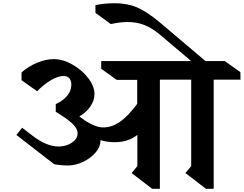

<svg xmlns="http://www.w3.org/2000/svg" viewBox="-20 -1166 1517 1195"><path d="M1310 -670V9H1262L1134 -89L1170 -132V-670H975V9H927L799 -89L835 -132V-326Q803 -302 769 -291.5Q735 -281 693 -281Q647 -281 605 -294V-291Q606 -254 576 -218Q546 -182 498 -159Q450 -136 401 -136Q383 -136 357 -138.5Q331 -141 317 -144L82 -326L118 -371L175 -327Q222 -290 264 -272Q306 -254 348 -254Q396 -256 429.5 -279.5Q463 -303 463 -337Q463 -365 431 -396Q399 -427 327 -470V-518Q374 -540 399 -571Q424 -602 424 -639Q424 -665 411.5 -679Q399 -693 376 -693Q342 -693 298 -667.5Q254 -642 211 -598L114 -667V-715Q158 -754 212 -776Q266 -798 314 -798Q371 -798 430.5 -764.5Q490 -731 529 -680Q568 -629 568 -581Q568 -541 543 -504Q518 -467 474 -441Q496 -426 516 -411Q577 -373 623 -373Q677 -373 727.5 -408.5Q778 -444 834 -520V-669H706L610 -738V-786H1170L971 -954Q922 -994 875.5 -1011.5Q829 -1029 774 -1029Q726 -1029 670 -1016L574 -1086V-1134Q632 -1146 694 -1146Q772 -1146 833 -1120Q894 -1094 974 -1027L1259 -786H1379L1476 -717L1477 -670Z"/></svg>

Font: Inknut Antiqua SemiBold
Style: Regular
Weight: 600
Designer: Claus Eggers Sørensen
Foundry: Claus Eggers Sørensen
Version: Version 1.003; ttfautohint (v1.8.2) -l 8 -r 50 -G 200 -x 14 